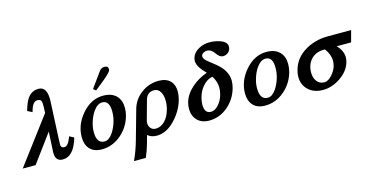

<svg xmlns="http://www.w3.org/2000/svg" viewBox="-87 -1142 3433 1772"><g transform="rotate(-15 1629.5 -255.5)"><path d="M321.3 -266.6 124 1H1L333 -441.4Q334.5 -460.4 335.4 -501.5Q336.4 -542.5 330.1 -556.2Q322.8 -573.2 292.5 -573.2Q246.6 -573.2 223.6 -478.5L177.7 -501.5Q199.2 -577.6 223.6 -613.8Q263.2 -672.4 331.5 -672.4Q413.6 -672.4 409.7 -538.1Q408.7 -516.1 406.7 -474.6L392.6 -174.8Q390.1 -121.6 391.6 -113.8Q396.5 -89.8 424.8 -90.3Q461.4 -90.3 491.2 -175.8L534.7 -153.3Q486.3 16.1 380.4 15.6Q310.5 15.6 311 -67.9Q311 -74.2 313.5 -117.2Z M754.4 19Q677.7 19 638.2 -25.9Q601.6 -67.9 601.6 -136.7Q601.6 -255.4 686.5 -354.5Q774.9 -457.5 892.1 -457Q972.7 -457 1017.1 -411.1Q1057.6 -367.7 1057.1 -295.9Q1057.1 -260.3 1046.9 -221.7Q1019 -121.1 940.9 -53.2Q857.4 19 754.4 19ZM866.7 -399.4Q821.8 -399.4 782.2 -344.7Q750.5 -299.8 733.9 -239.7Q721.2 -196.3 721.2 -153.3Q721.2 -44.9 796.4 -44.9Q838.4 -44.9 876 -99.6Q906.2 -144 922.9 -202.6Q935.5 -248.5 935.5 -294.4Q935.5 -399.4 866.7 -399.4ZM971.7 -710.9Q1007.3 -710.9 1007.3 -679.7Q1007.3 -674.8 1005.9 -669.4Q1001 -650.4 933.6 -594.2Q900.4 -567.4 841.3 -519.5L817.4 -540Q854 -592.3 924.3 -688Q942.4 -710.9 971.7 -710.9Z M1010.3 200.2Q1048.8 119.6 1077.6 16.6L1155.3 -259.3Q1179.7 -347.7 1256.3 -403.3Q1330.1 -457 1419.4 -457Q1493.2 -457 1531.7 -417.5Q1567.4 -380.4 1567.4 -316.4Q1567.4 -280.8 1556.2 -239.7Q1529.8 -144 1457.5 -64.9Q1373 28.3 1276.4 28.3Q1224.1 28.3 1189 -1.5L1168 75.2Q1150.4 138.7 1123.5 200.2ZM1426.3 -179.7Q1437.5 -218.3 1437.5 -259.3Q1437.5 -312.5 1419.4 -344.7Q1398.9 -383.3 1357.4 -383.8Q1292 -383.8 1272.9 -316.4L1222.2 -132.8Q1218.3 -120.1 1218.3 -107.4Q1218.3 -77.1 1236.1 -57.1Q1253.9 -37.1 1282.2 -37.1Q1335.4 -37.1 1375 -80.6Q1409.7 -118.7 1426.3 -179.7Z M1794.9 -571.8Q1810.1 -625.5 1866.7 -654.8Q1911.6 -678.7 1963.4 -678.7Q2016.6 -678.7 2063 -663.1Q2130.9 -640.1 2130.9 -594.2Q2130.9 -585 2127.9 -574.2Q2120.6 -549.8 2100.1 -535.9Q2079.6 -522 2056.6 -522Q2024.4 -522 1995.6 -564Q1965.3 -609.9 1923.8 -609.9Q1904.3 -609.9 1886.7 -598.9Q1869.1 -587.9 1869.1 -568.8Q1869.1 -549.3 1896 -523.4Q1923.8 -502 1978.5 -458Q2074.2 -378.9 2074.2 -283.2Q2074.2 -250 2064 -213.4Q2036.1 -114.7 1959.5 -48.8Q1879.4 19 1779.8 19Q1708 19 1666.7 -23.7Q1625.5 -66.4 1625.5 -133.8Q1625.5 -164.1 1634.3 -196.3Q1654.8 -269 1724.6 -330.1Q1788.6 -385.3 1870.6 -413.6Q1832.5 -453.1 1818.8 -473.6Q1792 -513.2 1791.5 -547.4Q1792 -559.1 1794.9 -571.8ZM1911.1 -364.7Q1857.9 -355.5 1816.9 -307.6Q1780.3 -265.1 1764.2 -205.6Q1754.9 -171.4 1754.4 -140.1Q1754.4 -55.7 1814.5 -55.2Q1855 -55.2 1891.6 -97.2Q1923.8 -135.3 1937.5 -185.1Q1946.8 -219.2 1946.8 -251Q1946.8 -309.6 1911.1 -364.7Z M2314.5 19Q2237.8 19 2198.2 -25.9Q2161.6 -67.9 2161.6 -136.7Q2161.6 -255.4 2246.6 -354.5Q2335 -457.5 2452.1 -457Q2532.7 -457 2577.1 -411.1Q2617.7 -367.7 2617.2 -295.9Q2617.2 -260.3 2606.9 -221.7Q2579.1 -121.1 2501 -53.2Q2417.5 19 2314.5 19ZM2426.8 -399.4Q2381.8 -399.4 2342.3 -344.7Q2310.5 -299.8 2293.9 -239.7Q2281.2 -196.3 2281.2 -153.3Q2281.2 -44.9 2356.4 -44.9Q2398.4 -44.9 2436 -99.6Q2466.3 -144 2482.9 -202.6Q2495.6 -248.5 2495.6 -294.4Q2495.6 -399.4 2426.8 -399.4Z M3038.6 -449.2H3259.3L3229.5 -339.4H3092.3Q3147 -282.2 3147 -219.2Q3147 -197.8 3140.6 -174.8Q3116.7 -91.8 3032.2 -35.6Q2952.1 17.6 2867.7 17.6Q2781.2 17.6 2728.8 -31.5Q2676.3 -80.6 2676.3 -158.2Q2676.3 -189 2686 -221.7Q2716.8 -335.4 2826.7 -396.5Q2920.9 -449.2 3038.6 -449.2ZM3018.1 -171.9Q3024.4 -195.8 3024.4 -218.3Q3024.4 -280.8 2979.5 -339.4H2966.8Q2906.7 -339.4 2864.7 -307.4Q2822.8 -275.4 2807.1 -218.3Q2800.8 -193.8 2800.8 -167.5Q2800.8 -116.7 2824.2 -84Q2850.6 -47.4 2898.4 -47.4Q2933.1 -47.4 2971.7 -90.3Q3006.3 -129.4 3018.1 -171.9Z"/></g></svg>

Font: Accordance
Style: Bold-Italic
Weight: 700
Italic angle: -11°
Version: Version 1.2 (build January 31, 2020) Miklal Software Solutio